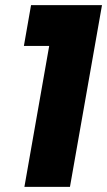

<svg xmlns="http://www.w3.org/2000/svg" viewBox="-20 -729 418 749"><path d="M75.2 0 171.9 -549.8H73.2L101.1 -709H377.9L252.9 0Z"/></svg>

Font: SVN-Poppins
Style: Bold Italic
Weight: 700
Italic angle: -10°
Designer: Ninad Kale (Devanagari), Jonny Pinhorn (Latin)
Foundry: Indian Type Foundry
Version: Version 3.002 2017